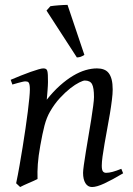

<svg xmlns="http://www.w3.org/2000/svg" viewBox="-20 -732 534 772"><path d="M475.1 -35.2Q430.7 -8.8 399.7 5.6Q368.7 20 350.1 20Q333 20 323.5 4.6Q314 -10.7 314 -37.1Q314 -45.9 317.1 -68.6Q320.3 -91.3 325.2 -121.6Q330.1 -151.9 335.9 -186Q341.8 -220.2 346.7 -251Q351.6 -281.7 354.7 -306.2Q357.9 -330.6 357.9 -341.8Q357.9 -378.9 350.1 -393.6Q342.3 -408.2 320.8 -408.2Q314.5 -408.2 298.6 -400.4Q282.7 -392.6 262.7 -377Q242.7 -361.3 220.9 -337.9Q199.2 -314.5 181.2 -283.2Q167.5 -259.8 158.9 -227.1Q150.4 -194.3 142.1 -147Q134.3 -103.5 132.1 -72.3Q129.9 -41 130.9 -12.2Q124.5 -8.8 115 -4.6Q105.5 -0.5 95.5 3.9Q85.4 8.3 76.2 12.5Q66.9 16.6 61 20L44.9 4.9Q51.8 -27.3 58.3 -64.9Q64.9 -102.5 71 -140.4Q77.1 -178.2 82.5 -215.1Q87.9 -252 91.8 -283Q95.7 -314 97.9 -337.4Q100.1 -360.8 100.1 -372.1Q100.1 -383.3 98.9 -389.9Q97.7 -396.5 95.5 -399.7Q93.3 -402.8 89.8 -403.8Q86.4 -404.8 82 -404.8Q77.6 -404.8 69.1 -402.8Q60.5 -400.9 51.8 -398.4Q41.5 -395.5 29.8 -392.1L22.9 -411.1Q43.5 -419.9 64.2 -428.2Q85 -436.5 103 -442.9Q121.1 -449.2 134.5 -453.1Q147.9 -457 153.8 -457Q160.6 -457 164.6 -454.8Q168.5 -452.6 170.2 -446.8Q171.9 -440.9 172.4 -430.2Q172.9 -419.4 172.9 -401.9Q172.9 -396.5 172.4 -387.2Q171.9 -377.9 171.1 -367.4Q170.4 -356.9 169.4 -346.9Q168.5 -336.9 168 -331.1Q194.3 -364.3 221.2 -388.2Q248 -412.1 273.9 -427.5Q299.8 -442.9 324 -450Q348.1 -457 370.1 -457Q385.3 -457 397.2 -452.6Q409.2 -448.2 417 -438.2Q424.8 -428.2 429 -411.9Q433.1 -395.5 433.1 -372.1Q433.1 -355 429.9 -329.6Q426.8 -304.2 421.9 -274.7Q417 -245.1 411.1 -213.9Q405.3 -182.6 400.4 -154.3Q395.5 -126 392.3 -102.8Q389.2 -79.6 389.2 -65.9Q389.2 -49.3 393.6 -43.2Q397.9 -37.1 406.7 -37.1Q418 -37.1 432.6 -41Q447.3 -44.9 467.8 -53.2ZM319.3 -511.2Q309.6 -505.4 303.7 -503.4Q297.9 -501.5 289.1 -501L167 -689.5L182.6 -707Q188.5 -708 197.5 -709Q206.5 -710 216.6 -710.7Q226.6 -711.4 235.8 -711.9Q245.1 -712.4 251.5 -712.4Z"/></svg>

Font: Gentium Basic
Style: Italic
Weight: 400
Italic angle: -8°
Designer: J. Victor Gaultney and Annie Olsen
Foundry: SIL International
Version: Version 1.102; 2013; Maintenance release